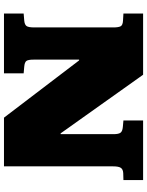

<svg xmlns="http://www.w3.org/2000/svg" viewBox="93 -833 740 966"><g transform="rotate(90 463.0 -350.0)"><path d="M48 0V-99L84 -102Q104 -104 111 -113.5Q118 -123 118 -153V-550Q118 -575 112.5 -586.5Q107 -598 82 -599L48 -601V-700H356L651 -285H655V-551Q655 -576 648 -586Q641 -596 619 -598L586 -601V-700H886V-601L851 -600Q832 -599 824.5 -588Q817 -577 817 -549V0H572L284 -378H280V-149Q280 -122 286.5 -113Q293 -104 315 -102L349 -99V0Z"/></g></svg>

Font: Literata Variable Black
Style: Regular
Weight: 900
Designer: Latin by Veronika Burian and Jose Scaglione. Greek by Irene Vlachou. Cyrillic by Vera Evstafieva.
Foundry: TypeTogether
Version: Version 3.021